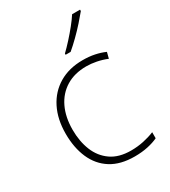

<svg xmlns="http://www.w3.org/2000/svg" viewBox="-190 -911 853 964"><g transform="rotate(-30 237.0 -429.0)"><path d="M302 -41Q220 -41 166 -75Q112 -109 85 -170.5Q58 -232 58 -313Q58 -397 89.5 -459.5Q121 -522 179 -556.5Q237 -591 316 -591Q353 -591 384.5 -584.5Q416 -578 443 -566L434 -531Q405 -543 374.5 -549Q344 -555 316 -555Q248 -555 199 -525Q150 -495 124 -440.5Q98 -386 98 -313Q98 -246 119.5 -192.5Q141 -139 186 -107.5Q231 -76 301 -76Q339 -76 374 -83.5Q409 -91 438 -103V-68Q413 -56 378.5 -48.5Q344 -41 302 -41ZM432 -809Q415 -788 390.5 -760.5Q366 -733 338 -705.5Q310 -678 285 -657H256V-664Q277 -684 302 -711.5Q327 -739 349.5 -767Q372 -795 386 -817H432Z"/></g></svg>

Font: Noto Sans Tamil UI ExtraLight
Style: Regular
Weight: 200
Designer: Jelle Bosma - Monotype Design Team
Foundry: Monotype Imaging Inc.
Version: Version 2.004; ttfautohint (v1.8.4.7-5d5b)